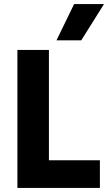

<svg xmlns="http://www.w3.org/2000/svg" viewBox="-20 -918 528 938"><path d="M377 -721H256L342 -898H488ZM468 0H65V-674H219V-135H468Z"/></svg>

Font: Hind Kochi
Style: Bold
Weight: 700
Designer: Dhruvi Tolia
Foundry: Indian Type Foundry
Version: Version 0.702;PS 1.0;hotconv 1.0.81;makeotf.lib2.5.63406